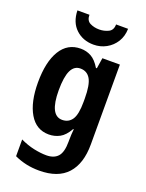

<svg xmlns="http://www.w3.org/2000/svg" viewBox="-182 -909 904 1186"><g transform="rotate(20 270.0 -316.5)"><path d="M215 -607Q253 -607 284.5 -589.5Q316 -572 343 -527H349L360 -597H475V-72Q475 54 414 121.5Q353 189 229 189Q185 189 145 180.5Q105 172 66 154V44Q112 66 157 75.5Q202 85 239 85Q289 85 314.5 56.5Q340 28 340 -41V-49Q340 -68 341 -87.5Q342 -107 344 -124H340Q313 -76 280 -58.5Q247 -41 209 -41Q126 -41 81.5 -116.5Q37 -192 37 -321Q37 -456 83 -531.5Q129 -607 215 -607ZM255 -491Q214 -491 194 -449Q174 -407 174 -319Q174 -154 256 -154Q298 -154 320.5 -187.5Q343 -221 343 -304V-325Q343 -416 321 -453.5Q299 -491 255 -491ZM447 -822Q446 -773 423 -736Q400 -699 362 -678Q324 -657 279 -657Q209 -657 162.5 -700.5Q116 -744 114 -822H193Q193 -784 219.5 -770.5Q246 -757 280 -757Q312 -757 340 -770.5Q368 -784 368 -822Z"/></g></svg>

Font: Noto Sans Tamil UI Condensed
Style: Bold
Weight: 700
Width: 3
Designer: Jelle Bosma - Monotype Design Team
Foundry: Monotype Imaging Inc.
Version: Version 2.004; ttfautohint (v1.8.4.7-5d5b)